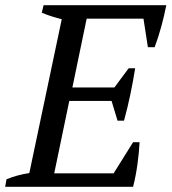

<svg xmlns="http://www.w3.org/2000/svg" viewBox="-40 -720 661 740"><path d="M601 -700Q593 -660 582 -619Q571 -578 556 -538H530L513 -648H294L239 -383H401L456 -457H481Q473 -407 462.5 -356.5Q452 -306 438 -255H413L390 -331H227L169 -52H398L473 -172H498Q496 -133 490 -88.5Q484 -44 473 0H-20L-15 -29Q26 -46 73 -53L198 -646Q178 -651 159 -657Q140 -663 121 -671L128 -700Z"/></svg>

Font: PTSerif
Style: Italic
Weight: 400
Italic angle: -12°
Designer: A.Korolkova, O.Umpeleva, V.Yefimov
Foundry: ParaType Ltd
Version: Version 1.000W OFL; ttfautohint (v1.2) -l 8 -r 50 -G 200 -x 